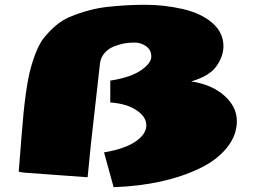

<svg xmlns="http://www.w3.org/2000/svg" viewBox="-20 -736 1076 811"><path d="M460 54.7 419.4 -92.3Q508.3 -107.4 553.2 -138.7Q598.1 -169.9 598.1 -206.3Q598.1 -242.7 556.4 -270.5Q514.6 -298.3 445.8 -303.2V-395.5Q531.7 -408.7 575.4 -439Q619.1 -469.2 619.1 -497.1Q619.1 -524.9 597.4 -540.5Q575.7 -556.2 549.1 -556.2Q522.5 -556.2 502.4 -552.2Q482.4 -548.3 460 -539.3Q437.5 -530.3 421.4 -511.7Q405.3 -493.2 402.3 -467.8L363.8 -125.5L350.1 12.7L81.5 -6.8L59.1 -10.7L71.3 -164.6Q86.4 -366.7 111.1 -453.1Q135.7 -539.6 167 -578.1Q218.8 -640.6 271.5 -663.1Q354.5 -698.2 434.3 -707Q514.2 -715.8 594 -715.8Q673.8 -715.8 752.2 -697.8Q830.6 -679.7 877.2 -638.9Q923.8 -598.1 923.8 -540.5Q923.8 -499 894.5 -456.8Q865.2 -414.6 787.6 -392.1Q875 -378.9 927.7 -331.8Q980.5 -284.7 980.5 -224.4Q980.5 -164.1 938.2 -111.8Q896 -59.6 823.7 -24.9Q674.3 46.9 460 54.7Z"/></svg>

Font: Seymour One
Style: Book
Weight: 400
Designer: vernon adams
Foundry: vernon adams
Version: Version 1.000; ttfautohint (v0.93) -l 8 -r 50 -G 200 -x 0 -w